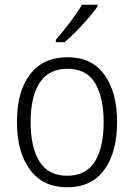

<svg xmlns="http://www.w3.org/2000/svg" viewBox="-20 -785 569 815"><path d="M477 -267Q477 -139 423 -64.5Q369 10 264 10Q163 10 107.5 -64.5Q52 -139 52 -267Q52 -398 108 -470Q164 -542 267 -542Q370 -542 423.5 -467.5Q477 -393 477 -267ZM110 -267Q110 -160 147.5 -99.5Q185 -39 265 -39Q345 -39 382.5 -99Q420 -159 420 -267Q420 -370 384 -431.5Q348 -493 266 -493Q187 -493 148.5 -434Q110 -375 110 -267ZM394 -757Q379 -736 355 -708Q331 -680 304 -652.5Q277 -625 254 -606H217V-616Q246 -649 277 -690Q308 -731 328 -765H394Z"/></svg>

Font: Noto Sans Gurmukhi UI SemiCondensed Light
Style: Regular
Weight: 300
Width: 4
Designer: Jelle Bosma - Monotype Design Team
Foundry: Monotype Imaging Inc.
Version: Version 2.004; ttfautohint (v1.8.4.7-5d5b)